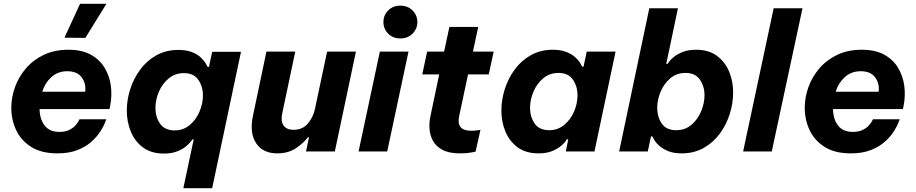

<svg xmlns="http://www.w3.org/2000/svg" viewBox="-20 -804 4859 1019"><path d="M433 -603 322 -604 405 -784H545ZM285 10Q200 10 146 -24Q92 -58 66 -113Q40 -168 40 -231Q40 -287 59.5 -341.5Q79 -396 117.5 -441Q156 -486 212.5 -513Q269 -540 343 -540Q415 -540 462.5 -513.5Q510 -487 536 -443Q562 -399 568.5 -347Q575 -295 565 -245L561 -225H190Q191 -171 217 -137.5Q243 -104 295 -104Q326 -104 346.5 -114Q367 -124 379 -137Q391 -150 396.5 -160.5Q402 -171 402 -171H544Q544 -171 537 -152.5Q530 -134 513 -107Q496 -80 466.5 -53Q437 -26 392 -8Q347 10 285 10ZM204 -317H432Q438 -360 414 -393Q390 -426 337 -426Q287 -426 252.5 -394.5Q218 -363 204 -317Z M953 195 1008 -64H1001Q1001 -64 993 -53Q985 -42 967 -27Q949 -12 920 -0.5Q891 11 850 11Q783 11 739.5 -21Q696 -53 674.5 -105Q653 -157 653 -217Q653 -274 671 -330.5Q689 -387 724 -434.5Q759 -482 810 -510.5Q861 -539 926 -539Q968 -539 997 -528Q1026 -517 1043.5 -501Q1061 -485 1070 -470.5Q1079 -456 1082 -449H1089L1106 -529H1259L1106 195ZM907 -112Q953 -112 987 -140.5Q1021 -169 1039 -212Q1057 -255 1057 -297Q1057 -345 1032.5 -380.5Q1008 -416 956 -416Q909 -416 875 -387.5Q841 -359 823 -316.5Q805 -274 805 -231Q805 -183 829.5 -147.5Q854 -112 907 -112Z M1451 10Q1375 10 1339 -44.5Q1303 -99 1323 -192L1394 -530H1547L1478 -203Q1469 -161 1485 -138Q1501 -115 1538 -115Q1586 -115 1614.5 -149Q1643 -183 1652 -228L1716 -530H1869L1757 0H1604L1620 -75H1614Q1590 -44 1550 -17Q1510 10 1451 10Z M2105 -600Q2065 -600 2040 -625.5Q2015 -651 2015 -687Q2015 -723 2040 -748.5Q2065 -774 2105 -774Q2144 -774 2169.5 -748.5Q2195 -723 2195 -687Q2195 -651 2169.5 -625.5Q2144 -600 2105 -600ZM1883 0 1996 -530H2148L2035 0Z M2422 10Q2364 10 2329.5 -8Q2295 -26 2278.5 -55.5Q2262 -85 2259.5 -120Q2257 -155 2265 -190L2311 -409H2221L2247 -530H2337L2365 -661H2518L2490 -530H2600L2574 -409H2464L2417 -188Q2400 -110 2481 -110Q2499 -110 2514.5 -112.5Q2530 -115 2530 -115L2504 1Q2504 1 2480.5 5.5Q2457 10 2422 10Z M2914 -540Q2956 -540 2985 -528.5Q3014 -517 3031.5 -501.5Q3049 -486 3058 -471.5Q3067 -457 3070 -450H3077L3094 -530H3247L3135 0H2983L2996 -65H2989Q2989 -65 2981 -53.5Q2973 -42 2955 -27.5Q2937 -13 2908.5 -1.5Q2880 10 2838 10Q2771 10 2727.5 -22Q2684 -54 2662.5 -105.5Q2641 -157 2641 -217Q2641 -274 2659 -331Q2677 -388 2712 -435.5Q2747 -483 2798 -511.5Q2849 -540 2914 -540ZM2944 -417Q2897 -417 2863 -388.5Q2829 -360 2811 -317Q2793 -274 2793 -232Q2793 -184 2817.5 -148.5Q2842 -113 2895 -113Q2941 -113 2975 -141.5Q3009 -170 3027 -212.5Q3045 -255 3045 -298Q3045 -346 3020.5 -381.5Q2996 -417 2944 -417Z M3598 10Q3556 10 3527.5 -1.5Q3499 -13 3481 -28.5Q3463 -44 3454 -58.5Q3445 -73 3442 -80H3435L3418 0H3266L3426 -760H3578L3516 -465H3523Q3523 -465 3531 -476.5Q3539 -488 3557 -502.5Q3575 -517 3604 -528.5Q3633 -540 3674 -540Q3741 -540 3784.5 -508Q3828 -476 3849.5 -424.5Q3871 -373 3871 -313Q3871 -256 3853 -199Q3835 -142 3800 -94.5Q3765 -47 3714 -18.5Q3663 10 3598 10ZM3569 -113Q3616 -113 3649.5 -141.5Q3683 -170 3701 -213Q3719 -256 3719 -298Q3719 -346 3694.5 -381.5Q3670 -417 3618 -417Q3571 -417 3537.5 -388.5Q3504 -360 3486 -317.5Q3468 -275 3468 -232Q3468 -184 3492 -148.5Q3516 -113 3569 -113Z M3924 0 4086 -760H4239L4076 0Z M4496 10Q4411 10 4357 -24Q4303 -58 4277 -113Q4251 -168 4251 -231Q4251 -287 4270.5 -341.5Q4290 -396 4328.5 -441Q4367 -486 4423.5 -513Q4480 -540 4554 -540Q4626 -540 4673.5 -513.5Q4721 -487 4747 -443Q4773 -399 4779.5 -347Q4786 -295 4776 -245L4772 -225H4401Q4402 -171 4428 -137.5Q4454 -104 4506 -104Q4537 -104 4557.5 -114Q4578 -124 4590 -137Q4602 -150 4607.5 -160.5Q4613 -171 4613 -171H4755Q4755 -171 4748 -152.5Q4741 -134 4724 -107Q4707 -80 4677.5 -53Q4648 -26 4603 -8Q4558 10 4496 10ZM4415 -317H4643Q4649 -360 4625 -393Q4601 -426 4548 -426Q4498 -426 4463.5 -394.5Q4429 -363 4415 -317Z"/></svg>

Font: Be Vietnam Pro
Style: Bold Italic
Weight: 700
Italic angle: -12°
Designer: Lam Bao, Tony Le, Vietanh Nguyen
Foundry: Yellow Type Foundry
Version: Version 1.002; ttfautohint (v1.8.3)